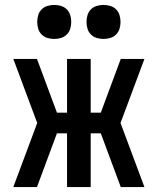

<svg xmlns="http://www.w3.org/2000/svg" viewBox="-20 -759 640 779"><path d="M34 0 131 -260 34 -520H130L211 -302H252V-520H348V-302H389L470 -520H566L469 -260L566 0H470L389 -218H348V0H252V-218H211L130 0ZM400 -601Q386 -601 372.5 -605Q359 -609 349 -619Q339 -629 335 -642.5Q331 -656 331 -670Q331 -684 335 -697.5Q339 -711 349 -721Q359 -731 372.5 -735Q386 -739 400 -739Q414 -739 427.5 -735Q441 -731 451 -721Q461 -711 465 -697.5Q469 -684 469 -670Q469 -656 465 -642.5Q461 -629 451 -619Q441 -609 427.5 -605Q414 -601 400 -601ZM200 -601Q186 -601 172.5 -605Q159 -609 149 -619Q139 -629 135 -642.5Q131 -656 131 -670Q131 -684 135 -697.5Q139 -711 149 -721Q159 -731 172.5 -735Q186 -739 200 -739Q214 -739 227.5 -735Q241 -731 251 -721Q261 -711 265 -697.5Q269 -684 269 -670Q269 -656 265 -642.5Q261 -629 251 -619Q241 -609 227.5 -605Q214 -601 200 -601Z"/></svg>

Font: Zed Mono Medium Extended
Style: Regular
Weight: 500
Width: 7
Monospace: yes
Designer: Belleve Invis
Foundry: Belleve Invis
Version: Version 1.0.0; ttfautohint (v1.8.4)